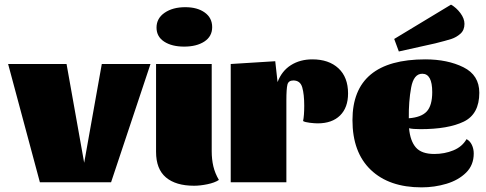

<svg xmlns="http://www.w3.org/2000/svg" viewBox="-20 -786 2094 828"><path d="M629 -510 459 0H152L15 -510H267L343 -84L419 -510Z M895 -669Q895 -629 861.5 -607Q828 -585 774 -585Q721 -585 688 -606.5Q655 -628 655 -667Q655 -707 690 -731Q725 -755 779 -755Q831 -755 863 -732Q895 -709 895 -669ZM893 -134Q893 -99 900 -69Q907 -39 924 -10Q906 2 874.5 8.5Q843 15 817 15Q738 15 695.5 -21Q653 -57 653 -131V-510H893Z M1215 -353V0H975V-510L1167 -522L1177 -432Q1195 -480 1234.5 -505Q1274 -530 1327 -530Q1398 -530 1439.5 -491.5Q1481 -453 1481 -383Q1481 -322 1446.5 -288Q1412 -254 1350 -254Q1337 -254 1316 -256.5Q1295 -259 1287 -264Q1292 -287 1292 -330Q1292 -379 1283.5 -409Q1275 -439 1245 -439Q1224 -439 1219.5 -421Q1215 -403 1215 -353Z M1500 0ZM2023 -124Q2023 -74 1990 -41.5Q1957 -9 1905.5 6.5Q1854 22 1798 22Q1658 22 1579 -53.5Q1500 -129 1500 -268Q1500 -530 1814 -530Q1910 -530 1978.5 -496Q2047 -462 2047 -386Q2047 -294 1980 -261.5Q1913 -229 1793 -229Q1760 -229 1744 -233Q1749 -178 1773.5 -150Q1798 -122 1853 -122Q1897 -122 1935 -137.5Q1973 -153 1992 -186Q2007 -178 2015 -161Q2023 -144 2023 -124ZM1743 -276Q1797 -280 1820.5 -305.5Q1844 -331 1844 -389Q1844 -468 1801 -468Q1764 -468 1753 -408Q1742 -348 1743 -276ZM1925 -766Q1948 -753 1965.5 -729.5Q1983 -706 1983 -683Q1983 -656 1965.5 -640.5Q1948 -625 1926.5 -618Q1905 -611 1857 -599L1700 -564L1680 -618Z"/></svg>

Font: Sansita Black
Style: Regular
Weight: 900
Designer: Pablo Cosgaya
Foundry: Omnibus-Type
Version: Version 1.006; ttfautohint (v1.5)